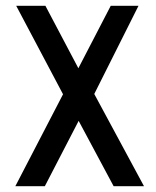

<svg xmlns="http://www.w3.org/2000/svg" viewBox="-20 -644 540 664"><path d="M33 0 198 -318 36 -624H137L251 -408L363 -624H459L306 -319L478 0H373L252 -226L135 0Z"/></svg>

Font: Inconsolata SemiBold
Style: Regular
Weight: 600
Monospace: yes
Designer: Raph Levien, Cyreal, Brenton Simpson
Foundry: Raph Levien, Cyreal, Google
Version: Version 3.100; ttfautohint (v1.8.4.7-5d5b)